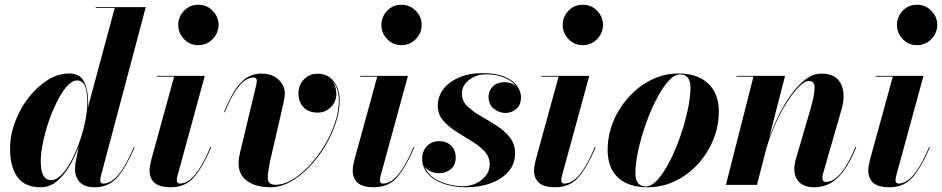

<svg xmlns="http://www.w3.org/2000/svg" viewBox="-20 -780 3974 810"><path d="M352 -349.5Q352 -338.5 350.5 -325L464 -746.5H384V-750H595L405 -35Q403 -27.5 403 -19.5Q403 -14.5 405.8 -10Q408.5 -5.5 416.5 -5.5Q433 -5.5 452.5 -17.8Q472 -30 494.8 -63.2Q517.5 -96.5 544.5 -159.5L548 -158.5Q512.5 -75.5 475.8 -32.8Q439 10 380 10Q336.5 10 316.5 -11.5Q296.5 -33 296.5 -67Q296.5 -83.5 299.5 -97.5L312 -162Q295.5 -117 272 -77.8Q248.5 -38.5 218.5 -14.2Q188.5 10 152.5 10Q83.5 10 53 -33.8Q22.5 -77.5 22.5 -152.5Q22.5 -210 43.8 -266.2Q65 -322.5 100.8 -368.5Q136.5 -414.5 180.8 -442.2Q225 -470 271 -470Q318.5 -470 335.2 -434.2Q352 -398.5 352 -349.5ZM348.5 -351Q348.5 -390.5 339 -415.5Q329.5 -440.5 305 -440.5Q284.5 -440.5 263 -416.8Q241.5 -393 221.8 -354Q202 -315 186.2 -269.2Q170.5 -223.5 161.2 -178.5Q152 -133.5 152 -98.5Q152 -20 196 -20Q217.5 -20 239.2 -42.2Q261 -64.5 280.5 -101Q300 -137.5 315.5 -181.5Q331 -225.5 339.8 -269.8Q348.5 -314 348.5 -351Z M732 -675Q732 -709 756.2 -734.5Q780.5 -760 816.5 -760Q852.5 -760 877.2 -734.5Q902 -709 902 -675Q902 -641 877.2 -615.2Q852.5 -589.5 816.5 -589.5Q780.5 -589.5 756.2 -615.2Q732 -641 732 -675ZM871 -158.5Q835.5 -75.5 798.8 -32.8Q762 10 701 10Q652.5 10 631.8 -9Q611 -28 611 -60Q611 -73 613.8 -86Q616.5 -99 618.5 -107L714.5 -456.5H642.5V-460H844L728 -35.5Q726 -28 726 -20Q726 -5.5 739 -5.5Q756 -5.5 775.5 -17.8Q795 -30 817.8 -63.2Q840.5 -96.5 867.5 -159.5Z M1124.5 -122.5Q1108 -51 1109.8 -25.8Q1111.5 -0.5 1143 -0.5Q1177 -0.5 1213.8 -22.5Q1250.5 -44.5 1285.5 -82Q1320.5 -119.5 1348.5 -165.8Q1376.5 -212 1393 -261.5Q1409.5 -311 1409.5 -356.5Q1409.5 -409.5 1380.5 -440Q1399 -417 1399 -384.5Q1399 -351 1376 -328Q1353 -305 1320 -305Q1282.5 -305 1260.8 -327.2Q1239 -349.5 1239 -387Q1239 -421 1262 -445Q1285 -469 1320 -469Q1363.5 -469 1388.2 -436.5Q1413 -404 1413 -356.5Q1413 -311 1396.2 -260.2Q1379.5 -209.5 1350.5 -161.8Q1321.5 -114 1284 -75Q1246.5 -36 1205 -13Q1163.5 10 1122 10Q1049.5 10 1012.2 -25.2Q975 -60.5 991.5 -131L1060.5 -419.5Q1061.5 -424 1062.5 -430Q1063.5 -436 1063.5 -439.5Q1063.5 -453 1049 -453Q1033 -453 1014.2 -441Q995.5 -429 974 -397.2Q952.5 -365.5 928 -306.5L925 -307Q942.5 -350 963.5 -387Q984.5 -424 1013.2 -446.8Q1042 -469.5 1083 -469.5Q1127.5 -469.5 1154.5 -444.8Q1181.5 -420 1181.5 -386Q1181.5 -375 1179.2 -363Q1177 -351 1175 -340.5Z M1589 -675Q1589 -709 1613.2 -734.5Q1637.5 -760 1673.5 -760Q1709.5 -760 1734.2 -734.5Q1759 -709 1759 -675Q1759 -641 1734.2 -615.2Q1709.5 -589.5 1673.5 -589.5Q1637.5 -589.5 1613.2 -615.2Q1589 -641 1589 -675ZM1728 -158.5Q1692.5 -75.5 1655.8 -32.8Q1619 10 1558 10Q1509.5 10 1488.8 -9Q1468 -28 1468 -60Q1468 -73 1470.8 -86Q1473.5 -99 1475.5 -107L1571.5 -456.5H1499.5V-460H1701L1585 -35.5Q1583 -28 1583 -20Q1583 -5.5 1596 -5.5Q1613 -5.5 1632.5 -17.8Q1652 -30 1674.8 -63.2Q1697.5 -96.5 1724.5 -159.5Z M2153 -132Q2153 -89 2125.8 -57Q2098.5 -25 2051.8 -7.5Q2005 10 1946.5 10Q1893.5 10 1851.5 -4.8Q1809.5 -19.5 1785.2 -46.8Q1761 -74 1761 -111.5Q1761 -141.5 1780.8 -163Q1800.5 -184.5 1833.5 -184.5Q1863.5 -184.5 1883 -165.8Q1902.5 -147 1902.5 -115.5Q1902.5 -83 1881.8 -66.2Q1861 -49.5 1833 -49.5Q1790 -49.5 1771 -79Q1786 -38 1833 -16.2Q1880 5.5 1936 5.5Q1962.5 5.5 1987.8 -6.2Q2013 -18 2029.5 -38.8Q2046 -59.5 2046 -86Q2046 -118 2024 -141.5Q2002 -165 1969.2 -184.8Q1936.5 -204.5 1904 -225.2Q1871.5 -246 1849.2 -272Q1827 -298 1827 -334.5Q1827 -373 1850.5 -404Q1874 -435 1917 -453.2Q1960 -471.5 2017.5 -471.5Q2074 -471.5 2109.5 -456Q2145 -440.5 2161.5 -417.2Q2178 -394 2178 -370.5Q2178 -337.5 2158 -320.5Q2138 -303.5 2113 -303.5Q2085.5 -303.5 2063.2 -321.5Q2041 -339.5 2041 -371.5Q2041 -397.5 2059.5 -415.5Q2078 -433.5 2108 -433.5Q2139 -433.5 2159 -414.5Q2142.5 -437 2109.5 -451.8Q2076.5 -466.5 2030 -466.5Q1990 -466.5 1959.2 -443Q1928.5 -419.5 1928.5 -385.5Q1928.5 -354.5 1951.2 -332.2Q1974 -310 2007.5 -290.8Q2041 -271.5 2074.5 -250.2Q2108 -229 2130.5 -200.8Q2153 -172.5 2153 -132Z M2354 -675Q2354 -709 2378.2 -734.5Q2402.5 -760 2438.5 -760Q2474.5 -760 2499.2 -734.5Q2524 -709 2524 -675Q2524 -641 2499.2 -615.2Q2474.5 -589.5 2438.5 -589.5Q2402.5 -589.5 2378.2 -615.2Q2354 -641 2354 -675ZM2493 -158.5Q2457.5 -75.5 2420.8 -32.8Q2384 10 2323 10Q2274.5 10 2253.8 -9Q2233 -28 2233 -60Q2233 -73 2235.8 -86Q2238.5 -99 2240.5 -107L2336.5 -456.5H2264.5V-460H2466L2350 -35.5Q2348 -28 2348 -20Q2348 -5.5 2361 -5.5Q2378 -5.5 2397.5 -17.8Q2417 -30 2439.8 -63.2Q2462.5 -96.5 2489.5 -159.5Z M2712 10Q2630.5 10 2587 -31Q2543.5 -72 2543.5 -147Q2543.5 -210 2567.5 -267.8Q2591.5 -325.5 2633.2 -371.2Q2675 -417 2728.5 -443.5Q2782 -470 2841.5 -470Q2923 -470 2967.8 -427.5Q3012.5 -385 3012.5 -310Q3012.5 -248 2989.2 -190.8Q2966 -133.5 2924.8 -88.2Q2883.5 -43 2829 -16.5Q2774.5 10 2712 10ZM2705 6.5Q2729.5 6.5 2755.8 -23.5Q2782 -53.5 2806.5 -101.8Q2831 -150 2850.5 -206.5Q2870 -263 2881.5 -317Q2893 -371 2893 -411Q2893 -436.5 2882.5 -451.2Q2872 -466 2848.5 -466Q2824 -466 2798 -436.2Q2772 -406.5 2747.5 -358Q2723 -309.5 2703.2 -253.2Q2683.5 -197 2672 -143Q2660.5 -89 2660.5 -48.5Q2660.5 -23 2671.2 -8.2Q2682 6.5 2705 6.5Z M3158.5 -456.5H3087V-460H3292L3224 -196Q3241 -244 3264.8 -292.5Q3288.5 -341 3317.5 -381Q3346.5 -421 3378.8 -445.2Q3411 -469.5 3445 -469.5Q3506 -469.5 3527.5 -426.5Q3549 -383.5 3530.5 -319.5L3452.5 -48.5Q3449.5 -38.5 3449.5 -29.5Q3449.5 -12.5 3464 -12.5Q3528.5 -12.5 3588.5 -159.5L3592 -158.5Q3555 -68 3513 -29Q3471 10 3415.5 10Q3374 10 3352.5 -10.8Q3331 -31.5 3331 -67.5Q3331 -78.5 3333.2 -90.5Q3335.5 -102.5 3338.5 -112L3398.5 -317.5Q3415.5 -376 3416.5 -407.2Q3417.5 -438.5 3392 -438.5Q3376 -438.5 3352.5 -415.8Q3329 -393 3303 -353.2Q3277 -313.5 3253 -261.2Q3229 -209 3212 -150L3173.5 0H3042.5Z M3764 -675Q3764 -709 3788.2 -734.5Q3812.5 -760 3848.5 -760Q3884.5 -760 3909.2 -734.5Q3934 -709 3934 -675Q3934 -641 3909.2 -615.2Q3884.5 -589.5 3848.5 -589.5Q3812.5 -589.5 3788.2 -615.2Q3764 -641 3764 -675ZM3903 -158.5Q3867.5 -75.5 3830.8 -32.8Q3794 10 3733 10Q3684.5 10 3663.8 -9Q3643 -28 3643 -60Q3643 -73 3645.8 -86Q3648.5 -99 3650.5 -107L3746.5 -456.5H3674.5V-460H3876L3760 -35.5Q3758 -28 3758 -20Q3758 -5.5 3771 -5.5Q3788 -5.5 3807.5 -17.8Q3827 -30 3849.8 -63.2Q3872.5 -96.5 3899.5 -159.5Z"/></svg>

Font: Bodoni* 48pt
Style: Bold Italic
Weight: 700
Italic angle: -13°
Version: Version 2.3